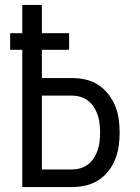

<svg xmlns="http://www.w3.org/2000/svg" viewBox="-20 -755 565 775"><path d="M70 0V-554H21V-621H70V-735H149V-621H259V-554H149V-440H270Q298 -440 325 -434Q352 -428 375.5 -413Q399 -398 416.5 -376Q434 -354 444.5 -328.5Q455 -303 459 -275.5Q463 -248 463 -220Q463 -192 459 -164.5Q455 -137 444.5 -111Q434 -85 416.5 -63Q399 -41 375.5 -26.5Q352 -12 325 -6Q298 0 270 0ZM270 -71Q288 -71 305 -76Q322 -81 336 -92Q350 -103 359.5 -118Q369 -133 374.5 -150Q380 -167 382 -184.5Q384 -202 384 -220Q384 -238 382 -255.5Q380 -273 374.5 -290Q369 -307 359.5 -322Q350 -337 336 -348Q322 -359 305 -364Q288 -369 270 -369H149V-71Z"/></svg>

Font: Iosevka Pride
Style: Regular
Weight: 400
Monospace: yes
Designer: Belleve Invis
Foundry: Belleve Invis
Version: Version 30.3.1; ttfautohint (v1.8.4)